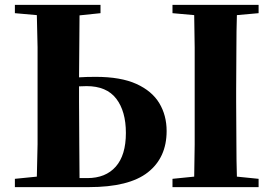

<svg xmlns="http://www.w3.org/2000/svg" viewBox="-20 -767 1122 787"><path d="M41 -713V-747H392V-713L306 -704Q305 -639 305 -576Q304 -506 304 -450Q333 -452 372 -452Q475 -452 539 -423Q603 -394 633 -344Q663 -294 663 -230Q663 -121 586 -60.5Q509 0 344 0H41V-34L131 -43Q133 -109 134 -176Q134 -264 134 -351V-395Q134 -484 134 -573Q133 -639 131 -705ZM687 0V-34L776 -43Q777 -108 778 -174Q778 -262 778 -351V-395Q778 -484 778 -572Q777 -638 776 -705L687 -713V-747H1040V-713L951 -705Q949 -639 949 -573Q948 -484 948 -395V-352Q948 -264 949 -176Q949 -109 951 -43L1040 -34V0ZM306 -37H338Q413 -37 454.5 -84Q496 -131 496 -222Q496 -311 456.5 -362.5Q417 -414 335 -414Q319 -414 304 -413V-351Q304 -262 305 -174Q305 -105 306 -37Z"/></svg>

Font: Early Summer Mincho Heavy
Style: Regular
Weight: 900
Designer: GuiWonder
Version: Version 1.002